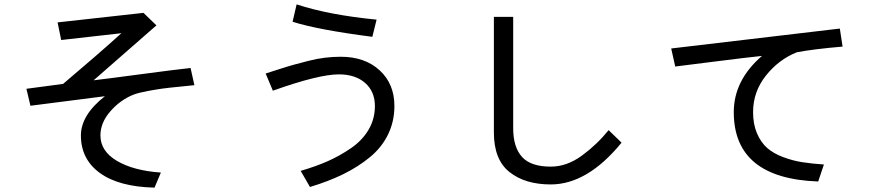

<svg xmlns="http://www.w3.org/2000/svg" viewBox="-20 -817 4040 884"><path d="M101.6 -408.2 270.5 -430.7Q435.5 -570.3 539.1 -664.1L261.7 -632.8L245.1 -713.9L640.6 -757.8L700.2 -700.2L411.1 -447.3Q477.5 -455.1 634.8 -476.1Q792 -497.1 857.4 -503.9L875 -424.8Q859.4 -422.9 808.1 -418Q756.8 -413.1 728.5 -409.2Q700.2 -405.3 660.2 -397.9Q620.1 -390.6 593.8 -380.9Q533.2 -356.4 487.8 -304.2Q442.4 -252 442.4 -193.4Q442.4 -121.1 518.6 -76.2Q594.7 -31.2 720.7 -22.5L691.4 46.9Q527.3 43 439.9 -20.5Q352.5 -84 352.5 -193.4Q352.5 -287.1 462.9 -374L120.1 -330.1Z M1327.1 -716.8 1345.7 -796.9Q1494.1 -748 1713.9 -726.6L1694.3 -647.5Q1444.3 -679.7 1327.1 -716.8ZM1203.1 -478.5Q1217.8 -483.4 1263.7 -498Q1309.6 -512.7 1334.5 -519.5Q1359.4 -526.4 1399.4 -536.6Q1439.5 -546.9 1476.1 -551.3Q1512.7 -555.7 1548.8 -555.7Q1660.2 -555.7 1728 -493.2Q1795.9 -430.7 1795.9 -329.1Q1795.9 -257.8 1766.6 -197.8Q1737.3 -137.7 1683.1 -93.3Q1628.9 -48.8 1561.5 -15.6Q1494.1 17.6 1407.2 43.9L1364.3 -30.3Q1434.6 -50.8 1489.7 -75.2Q1544.9 -99.6 1596.7 -135.3Q1648.4 -170.9 1677.2 -220.2Q1706.1 -269.5 1706.1 -329.1Q1706.1 -395.5 1661.1 -435.1Q1616.2 -474.6 1540 -474.6Q1447.3 -474.6 1236.3 -399.4Z M2253.9 -207V-739.3H2342.8V-226.6Q2342.8 -139.6 2383.3 -94.7Q2423.8 -49.8 2515.6 -49.8Q2589.8 -49.8 2659.2 -100.6Q2728.5 -151.4 2782.2 -217.8L2841.8 -160.2Q2684.6 32.2 2515.6 32.2Q2397.5 32.2 2325.7 -24.9Q2253.9 -82 2253.9 -207Z M3070.3 -593.8 3846.7 -685.5 3859.4 -602.5Q3723.6 -590.8 3648.4 -576.2Q3565.4 -543 3506.3 -468.8Q3447.3 -394.5 3447.3 -300.8Q3447.3 -245.1 3465.3 -203.1Q3483.4 -161.1 3512.2 -135.7Q3541 -110.4 3585.4 -93.8Q3629.9 -77.1 3673.3 -70.3Q3716.8 -63.5 3773.4 -59.6L3747.1 18.6Q3358.4 4.9 3358.4 -300.8Q3358.4 -447.3 3488.3 -559.6Q3414.1 -551.8 3271.5 -533.7Q3128.9 -515.6 3088.9 -510.7Z"/></svg>

Font: Gothic A1 Medium
Style: Regular
Weight: 500
Designer: HanYang I&C Co.,Ltd.
Foundry: HanYang I&C Co.,Ltd.
Version: Version 2.50